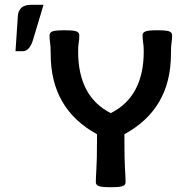

<svg xmlns="http://www.w3.org/2000/svg" viewBox="-20 -782 753 810"><path d="M75.2 -565.9H45.4L55.2 -712.9Q58.1 -761.7 110.8 -761.7H163.6L119.6 -614.7Q105 -565.9 75.2 -565.9ZM189 -633.8Q189 -643.6 199.7 -648.9Q210.4 -654.3 252 -654.3Q293.5 -654.3 304 -648.9Q314.5 -643.6 314.5 -633.8Q314.5 -613.3 312 -601.1Q309.6 -588.9 309.6 -564.9Q309.6 -374.5 447.3 -304.7Q586.4 -374.5 586.4 -564.9Q586.4 -588.9 584 -601.1Q581.5 -613.3 581.5 -633.8Q581.5 -643.6 592.3 -648.9Q603 -654.3 644 -654.3Q685.1 -654.3 695.6 -648.9Q706.1 -643.6 706.1 -633.8Q706.1 -613.3 703.6 -601.1Q701.2 -588.9 701.2 -554.2Q701.2 -322.3 504.9 -215.8V-187Q504.9 -107.4 507.3 -70.3Q509.8 -33.2 509.8 -12.7Q509.8 -2.9 499.3 2.4Q488.8 7.8 447.3 7.8Q405.8 7.8 395 2.4Q384.3 -2.9 384.3 -12.7Q384.3 -33.2 386.7 -70.3Q389.2 -107.4 389.2 -187V-215.8Q193.8 -322.3 193.8 -554.2Q193.8 -588.9 191.4 -601.1Q189 -613.3 189 -633.8Z"/></svg>

Font: Bainsley
Style: Bold
Weight: 700
Designer: Paul James MIller
Foundry: High-Logic / Made with FontCreator
Version: Version 1.411;March 28, 2021;FontCreator 13.0.0.2683 64-bit